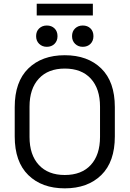

<svg xmlns="http://www.w3.org/2000/svg" viewBox="-20 -1016 709 1050"><path d="M60.5 -269.8V-430.2Q60.5 -569 134.8 -641.5Q209 -714 334.2 -714Q459.5 -714 533.8 -641.5Q608 -569 608 -430.2V-269.8Q608 -131 533.8 -58.5Q459.5 14 334.2 14Q209 14 134.8 -58.5Q60.5 -131 60.5 -269.8ZM527 -267.2V-432.8Q527 -531 476.6 -586Q426.2 -641 334.2 -641Q243.2 -641 192.4 -586Q141.5 -531 141.5 -432.8V-267.2Q141.5 -169 192.4 -114Q243.2 -59 334.2 -59Q426.2 -59 476.6 -114Q527 -169 527 -267.2ZM374 -818.2Q374 -844.8 390.8 -860.6Q407.5 -876.5 432.5 -876.5Q458.5 -876.5 474.8 -860.6Q491 -844.8 491 -818.2Q491 -792.5 474.8 -776.2Q458.5 -760 432.5 -760Q407.5 -760 390.8 -776.2Q374 -792.5 374 -818.2ZM177.5 -818.2Q177.5 -844.8 194.2 -860.6Q211 -876.5 236 -876.5Q262 -876.5 278.2 -860.6Q294.5 -844.8 294.5 -818.2Q294.5 -792.5 278.2 -776.2Q262 -760 236 -760Q211 -760 194.2 -776.2Q177.5 -792.5 177.5 -818.2ZM180.8 -931.5V-995.5H487.8V-931.5Z"/></svg>

Font: Space 7353
Style: Regular
Weight: 400
Designer: Christine Claussen + Ruben Lyon  (Space 7353)
Version: Version 1.000;FEAKit 1.0